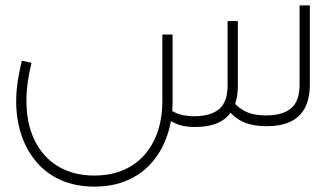

<svg xmlns="http://www.w3.org/2000/svg" viewBox="-20 -471 1237 712"><path d="M330 221Q260 221 206 197Q152 173 115 129.5Q78 86 59 28.5Q40 -29 40 -96Q40 -133 46 -171.5Q52 -210 61 -246L97 -238Q88 -203 83 -167Q78 -131 78 -96Q78 -12 109 50.5Q140 113 196.5 146.5Q253 180 330 180Q407 180 463.5 146.5Q520 113 551 50.5Q582 -12 582 -96V-343H620V-96Q620 -29 601 28.5Q582 86 545 129.5Q508 173 454 197Q400 221 330 221ZM702 0Q680 0 660 -4Q640 -8 623 -17Q606 -26 593 -39L611 -65Q626 -53 648.5 -46.5Q671 -40 700 -40Q761 -40 792.5 -66.5Q824 -93 824 -154V-393H862V-154Q862 -101 843.5 -66.5Q825 -32 789.5 -16Q754 0 702 0ZM969 -3Q935 -3 907.5 -10Q880 -17 859 -32Q838 -47 821 -68L847 -91Q867 -68 895 -55.5Q923 -43 966 -43Q1028 -43 1059.5 -69.5Q1091 -96 1091 -158V-451H1129V-158Q1129 -104 1110 -69.5Q1091 -35 1055.5 -19Q1020 -3 969 -3Z"/></svg>

Font: Alexandria ExtraLight
Style: Regular
Weight: 250
Designer: Mohamed Gaber
Foundry: Kief Type Foundry
Version: Version 5.100